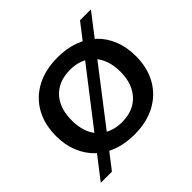

<svg xmlns="http://www.w3.org/2000/svg" viewBox="-165 -745 961 961"><g transform="rotate(-45 315.0 -264.5)"><path d="M316 9Q252 9 200 -9.5Q148 -28 110.5 -64Q73 -100 52.5 -150.5Q32 -201 32 -263Q32 -347 67 -408.5Q102 -470 165.5 -503.5Q229 -537 316 -537Q379 -537 431 -518.5Q483 -500 520.5 -464Q558 -428 578 -377.5Q598 -327 598 -264Q598 -182 563.5 -120.5Q529 -59 465.5 -25Q402 9 316 9ZM315 -79Q368 -79 406.5 -101Q445 -123 466.5 -164.5Q488 -206 488 -264Q488 -307 476 -341.5Q464 -376 441.5 -400Q419 -424 387 -436.5Q355 -449 316 -449Q263 -449 224 -427Q185 -405 164 -363.5Q143 -322 143 -263Q143 -221 154.5 -186.5Q166 -152 188.5 -128.5Q211 -105 243.5 -92Q276 -79 315 -79ZM25 60 527 -589H604L104 60Z"/></g></svg>

Font: Mona Sans SemiExpanded Medium
Style: Regular
Weight: 500
Width: 6
Designer: Deni Anggara
Foundry: GitHub
Version: Version 2.000